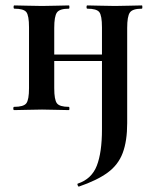

<svg xmlns="http://www.w3.org/2000/svg" viewBox="-20 -406 570 708"><path d="M271 282Q269 283 266.5 277.5Q264 272 267 271Q318 254 337 205Q356 156 356 71V-305Q356 -349 346 -361.5Q336 -374 302 -374Q299 -374 299 -380Q299 -386 302 -386Q323 -386 349.4 -385Q375.9 -384 404 -384Q431 -384 457 -385Q483.1 -386 503 -386Q505 -386 505 -380Q505 -374 503 -374Q469 -374 459 -360Q449 -346 449 -303V48Q449 114 432.5 158Q416 202 377 230.5Q338 259 271 282ZM32 0Q29 0 29 -6Q29 -12 32 -12Q67 -12 77 -25Q87 -38 87 -81V-305Q87 -349 77 -361.5Q67 -374 33 -374Q30 -374 30 -380Q30 -386 33 -386Q54 -386 80.4 -385Q106.9 -384 135 -384Q162 -384 188 -385Q214.1 -386 234 -386Q236 -386 236 -380Q236 -374 234 -374Q200 -374 190 -360Q180 -346 180 -303V-81Q180 -38 190 -25Q200 -12 234 -12Q236 -12 236 -6Q236 0 234 0Q213 0 187.5 -1Q162 -2 135 -2Q106.7 -2 80.1 -1Q53.5 0 32 0ZM132 -181V-205H401V-181Z"/></svg>

Font: Cormorant Infant Light
Style: Regular
Weight: 300
Designer: Christian Thalmann (Catharsis Fonts)
Foundry: Catharsis Fonts
Version: Version 4.001